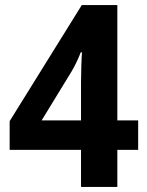

<svg xmlns="http://www.w3.org/2000/svg" viewBox="-20 -736 580 756"><path d="M524 -146V-262H442V-716H302L18 -259V-146H299V0H442V-146ZM299 -411V-262H144L262 -455C276 -479 287 -502 298 -530H303C301 -513 299 -446 299 -411Z"/></svg>

Font: Noto Sans Lao Looped SemiCondensed
Style: Bold
Weight: 700
Width: 4
Designer: Mark Frömberg, Ben Mitchell
Foundry: The Fontpad Ltd
Version: Version 1.002